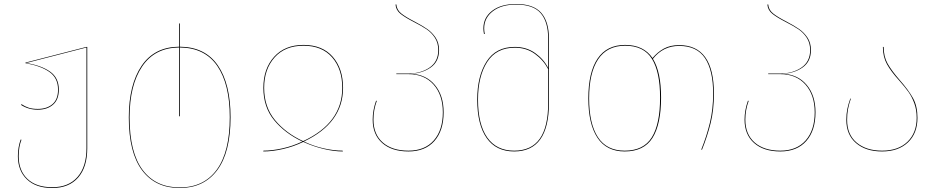

<svg xmlns="http://www.w3.org/2000/svg" viewBox="-20 -753 4715 966"><path d="M419 -517V-7Q419 88 373 140.5Q327 193 243 193Q161 193 115.5 149.5Q70 106 70 33Q70 -13 84 -51L88 -50Q74 -14 74 33Q74 105 118 147Q162 189 243 189Q325 189 370 137.5Q415 86 415 -7V-514L112 -436Q187 -424 231.5 -393Q276 -362 276 -302Q276 -252 247 -226.5Q218 -201 170 -201Q123 -201 86 -225L88 -229Q106 -217 124.5 -211Q143 -205 170 -205Q216 -205 244 -229Q272 -253 272 -302Q272 -361 228 -391.5Q184 -422 108 -435V-438L415 -517Z M881 -518V-635H885V-518Q1012 -517 1076 -424Q1140 -331 1140 -163Q1140 13 1073 103Q1006 193 884 193Q762 193 695 104Q628 15 628 -162Q628 -327 692.5 -422Q757 -517 881 -518ZM884 190Q1005 190 1070.5 101Q1136 12 1136 -163Q1136 -330 1073 -421.5Q1010 -513 885 -514V-456V-168H881V-456V-514Q759 -513 695.5 -419Q632 -325 632 -162Q632 15 698 102.5Q764 190 884 190Z M1507 -527Q1602 -527 1654 -467.5Q1706 -408 1706 -311Q1706 -134 1509 -41Q1557 -18 1608.5 -6.5Q1660 5 1704 5L1705 9Q1661 9 1608.5 -3.5Q1556 -16 1506 -39Q1456 -15 1403 -3Q1350 9 1305 9V5Q1349 5 1401 -6.5Q1453 -18 1501 -41Q1414 -82 1359.5 -148Q1305 -214 1305 -311Q1305 -407 1359 -467Q1413 -527 1507 -527ZM1505 -43Q1702 -134 1702 -311Q1702 -406 1651 -464.5Q1600 -523 1507 -523Q1414 -523 1361.5 -464Q1309 -405 1309 -311Q1309 -215 1363.5 -149Q1418 -83 1505 -43Z M2212 -188Q2212 -96 2165.5 -43.5Q2119 9 2035 9Q1951 9 1903 -33.5Q1855 -76 1855 -151Q1855 -198 1872 -246H1876Q1859 -200 1859 -151Q1859 -77 1906 -36Q1953 5 2035 5Q2117 5 2162.5 -46.5Q2208 -98 2208 -188Q2208 -275 2161.5 -327.5Q2115 -380 2034 -380H1974V-383H2034Q2097 -383 2141 -413Q2185 -443 2185 -501Q2185 -537 2168 -563Q2151 -589 2126.5 -605.5Q2102 -622 2063 -642Q2018 -665 1995 -683.5Q1972 -702 1970 -730L1974 -731Q1976 -704 1998 -686Q2020 -668 2065 -645Q2105 -624 2129.5 -607Q2154 -590 2171.5 -564Q2189 -538 2189 -501Q2189 -443 2147 -413.5Q2105 -384 2047 -382Q2123 -379 2167.5 -326Q2212 -273 2212 -188Z M2742 -558V-235Q2742 9 2567 9Q2476 9 2428.5 -58.5Q2381 -126 2381 -252Q2381 -370 2428 -443.5Q2475 -517 2570 -517Q2629 -517 2672.5 -486Q2716 -455 2738 -411V-558Q2738 -643 2700.5 -686.5Q2663 -730 2577 -730Q2503 -730 2459.5 -696.5Q2416 -663 2416 -610Q2416 -597 2419 -582H2415Q2412 -597 2412 -610Q2412 -665 2456.5 -699Q2501 -733 2577 -733Q2664 -733 2703 -688.5Q2742 -644 2742 -558ZM2738 -235V-405Q2714 -451 2671 -482Q2628 -513 2570 -513Q2477 -513 2431 -441Q2385 -369 2385 -252Q2385 -127 2431.5 -61Q2478 5 2567 5Q2653 5 2695.5 -54.5Q2738 -114 2738 -235Z M3572 -282Q3572 -201 3555.5 -134Q3539 -67 3512 0H3508Q3535 -67 3551.5 -135Q3568 -203 3568 -282Q3568 -399 3527 -460.5Q3486 -522 3397 -522Q3316 -522 3265 -457Q3306 -391 3306 -262Q3306 -128 3263 -59.5Q3220 9 3123 9Q3031 9 2985.5 -60.5Q2940 -130 2940 -258Q2940 -389 2986.5 -458Q3033 -527 3125 -527Q3218 -527 3263 -461Q3288 -491 3320 -508.5Q3352 -526 3397 -526Q3572 -526 3572 -282ZM3301 -262Q3301 -391 3260 -457Q3219 -523 3125 -523Q3035 -523 2989.5 -455Q2944 -387 2944 -258Q2944 -131 2988 -63Q3032 5 3123 5Q3218 5 3259.5 -62Q3301 -129 3301 -262Z M4083 -188Q4083 -96 4036.5 -43.5Q3990 9 3906 9Q3822 9 3774 -33.5Q3726 -76 3726 -151Q3726 -198 3743 -246H3747Q3730 -200 3730 -151Q3730 -77 3777 -36Q3824 5 3906 5Q3988 5 4033.5 -46.5Q4079 -98 4079 -188Q4079 -275 4032.5 -327.5Q3986 -380 3905 -380H3845V-383H3905Q3968 -383 4012 -413Q4056 -443 4056 -501Q4056 -537 4039 -563Q4022 -589 3997.5 -605.5Q3973 -622 3934 -642Q3889 -665 3866 -683.5Q3843 -702 3841 -730L3845 -731Q3847 -704 3869 -686Q3891 -668 3936 -645Q3976 -624 4000.5 -607Q4025 -590 4042.5 -564Q4060 -538 4060 -501Q4060 -443 4018 -413.5Q3976 -384 3918 -382Q3994 -379 4038.5 -326Q4083 -273 4083 -188Z M4507 -350Q4551 -300 4573.5 -259.5Q4596 -219 4596 -160Q4596 -82 4548 -36.5Q4500 9 4418 9Q4336 9 4287 -33Q4238 -75 4238 -150Q4238 -180 4243 -204.5Q4248 -229 4258 -257H4261Q4251 -228 4246.5 -203.5Q4242 -179 4242 -150Q4242 -76 4290 -35.5Q4338 5 4418 5Q4499 5 4545.5 -39.5Q4592 -84 4592 -160Q4592 -201 4580 -233.5Q4568 -266 4551 -290Q4534 -314 4504 -348Q4463 -393 4442.5 -430Q4422 -467 4422 -517H4426Q4426 -468 4446 -432.5Q4466 -397 4507 -350Z"/></svg>

Font: FiraGO Four
Style: Regular
Weight: 100
Designer: bBox Type
Foundry: bBox Type GmbH
Version: Version 1.001